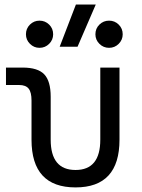

<svg xmlns="http://www.w3.org/2000/svg" viewBox="-20 -815 626 845"><path d="M312.5 9.8Q118.7 9.8 118.7 -200.2V-372.6Q118.7 -409.2 106 -425Q93.3 -440.9 64 -440.9H6.3V-517.6H79.6Q146.5 -517.6 174.8 -487.8Q203.1 -458 203.1 -389.2V-200.2Q203.1 -66.9 312.5 -66.9Q421.4 -66.9 421.4 -200.2V-517.6H505.9V-200.2Q505.9 9.8 312.5 9.8ZM242.7 -609.4 314 -794.9H401.4L321.3 -609.4ZM460 -604.5Q435.1 -604.5 417.5 -622.1Q399.9 -639.6 399.9 -664.1Q399.9 -689.5 417.5 -706.8Q435.1 -724.1 460 -724.1Q484.9 -724.1 502.4 -706.8Q520 -689.5 520 -664.1Q520 -639.6 502.4 -622.1Q484.9 -604.5 460 -604.5ZM153.8 -604.5Q129.4 -604.5 111.8 -622.1Q94.2 -639.6 94.2 -664.1Q94.2 -689.5 111.8 -706.8Q129.4 -724.1 153.8 -724.1Q178.7 -724.1 196.3 -706.8Q213.9 -689.5 213.9 -664.1Q213.9 -639.6 196.3 -622.1Q178.7 -604.5 153.8 -604.5Z"/></svg>

Font: Cascadia Code PL SemiLight
Style: Regular
Weight: 350
Monospace: yes
Designer: Aaron Bell
Foundry: Saja Typeworks
Version: Version 2404.023; ttfautohint (v1.8.4)